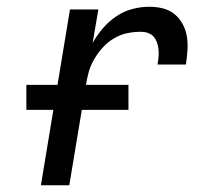

<svg xmlns="http://www.w3.org/2000/svg" viewBox="-20 -548 640 568"><path d="M101 0 187 -520H271L254 -421Q267 -444 284.5 -464.5Q302 -485 324.5 -500Q347 -515 372 -521.5Q397 -528 422 -528Q443 -528 462.5 -523Q482 -518 496.5 -506Q511 -494 520.5 -476.5Q530 -459 533 -439Q536 -419 534.5 -398.5Q533 -378 530 -357H446Q448 -368 449 -379Q450 -390 449 -401Q448 -412 444.5 -422Q441 -432 434.5 -439.5Q428 -447 418 -450.5Q408 -454 397 -454Q377 -454 357 -450Q337 -446 318 -435Q299 -424 284.5 -408Q270 -392 259 -373.5Q248 -355 242.5 -335Q237 -315 234 -295L185 0ZM58 -223V-297H360V-223Z"/></svg>

Font: Iosevka Custom Oblique
Style: Regular
Weight: 400
Italic angle: -9°
Designer: Belleve Invis
Foundry: Belleve Invis
Version: Version 27.0.1